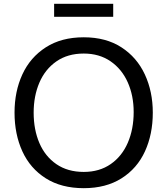

<svg xmlns="http://www.w3.org/2000/svg" viewBox="-20 -967 876 1004"><path d="M56 0ZM56 -378Q56 -489 97 -578Q138 -667 219.5 -719.5Q301 -772 418 -772Q534 -772 615 -719.5Q696 -667 737.5 -577.5Q779 -488 779 -378Q779 -265 738 -175.5Q697 -86 615.5 -34.5Q534 17 418 17Q301 17 219.5 -34.5Q138 -86 97 -175.5Q56 -265 56 -378ZM679 -381Q679 -467 648 -536.5Q617 -606 558 -646.5Q499 -687 418 -687Q334 -687 275 -646Q216 -605 186 -535Q156 -465 156 -378Q156 -289 186 -219Q216 -149 275 -108.5Q334 -68 418 -68Q500 -68 559 -109Q618 -150 648.5 -221Q679 -292 679 -381ZM263 -947H572V-879H263Z"/></svg>

Font: Biryani
Style: Regular
Weight: 400
Designer: Dan Reynolds and Mathieu Réguer
Foundry: Dan Reynolds and Mathieu Réguer
Version: Version 1.004; ttfautohint (v1.1) -l 5 -r 5 -G 72 -x 0 -D la